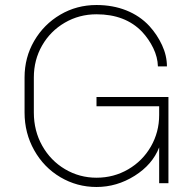

<svg xmlns="http://www.w3.org/2000/svg" viewBox="-20 -731 780 766"><path d="M615 -143Q588 -74 517 -29.5Q446 15 365 15Q287 15 221 -24Q155 -63 116.5 -131.5Q78 -200 78 -282V-422Q78 -502 116.5 -568Q155 -634 220.5 -672.5Q286 -711 365 -711Q430 -711 484 -689.5Q538 -668 576 -627Q607 -593 626.5 -551Q646 -509 646 -466H610Q609 -503 591.5 -539Q574 -575 547 -604Q480 -674 365 -674Q296 -674 238.5 -640.5Q181 -607 148 -549.5Q115 -492 115 -422V-282Q115 -209 148.5 -149.5Q182 -90 239.5 -56Q297 -22 365 -22Q434 -22 491.5 -55.5Q549 -89 582 -146.5Q615 -204 615 -272V-307H365V-344H652V0H615Z"/></svg>

Font: Major Mono Display
Style: Regular
Weight: 400
Designer: Emre Parlak
Foundry: Emre Parlak
Version: Version 2.000; ttfautohint (v1.8) -l 8 -r 50 -G 200 -x 14 -D